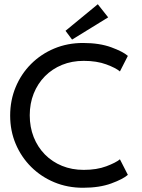

<svg xmlns="http://www.w3.org/2000/svg" viewBox="-20 -875 672 907"><path d="M375.5 -72.5Q437 -72.5 482.2 -89.5Q527.5 -106.5 546.5 -122.5L584 -49Q561.5 -29 505.8 -8.5Q450 12 372 12Q299 12 236.5 -14Q174 -40 127.2 -86.5Q80.5 -133 54.2 -195Q28 -257 28 -329Q28 -401 54 -463.5Q80 -526 126.8 -572.8Q173.5 -619.5 236.2 -645.8Q299 -672 372 -672Q450 -672 505.8 -651.5Q561.5 -631 584 -611L546.5 -537.5Q527.5 -554 482.2 -570.8Q437 -587.5 375.5 -587.5Q319.5 -587.5 273 -568.5Q226.5 -549.5 192.2 -514.8Q158 -480 139.2 -433Q120.5 -386 120.5 -330.5Q120.5 -274.5 139.2 -227.2Q158 -180 192.2 -145.2Q226.5 -110.5 273 -91.5Q319.5 -72.5 375.5 -72.5ZM320.5 -688 289.5 -729.5 442 -855 491 -793Z"/></svg>

Font: League Spartan Thin
Style: Regular
Weight: 400
Version: Version 2.002